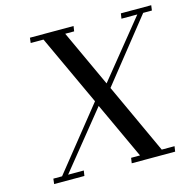

<svg xmlns="http://www.w3.org/2000/svg" viewBox="-103 -808 925 913"><g transform="rotate(-15 359.5 -351.0)"><path d="M53.2 0 56.2 -25.9H99.1L342.8 -330.1L182.1 -676.8H119.1L122.1 -702.1H336.9L333 -676.8H289.1L418 -397.9L644 -676.8H565.9L569.8 -702.1H719.2L715.8 -676.8H672.9L430.2 -372.1L589.8 -25.9H652.8L648.9 0H435.1L439 -25.9H482.9L354 -304.2L128.9 -25.9H206.1L202.1 0Z"/></g></svg>

Font: Dehuti
Style: Bold-Italic
Weight: 700
Version: Version 1.2